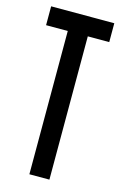

<svg xmlns="http://www.w3.org/2000/svg" viewBox="-109 -737 500 787"><g transform="rotate(15 141.5 -344.0)"><path d="M99 0V-608H7V-688H275V-608H184V0Z"/></g></svg>

Font: Saira UltraCondensed SemiBold
Style: Regular
Weight: 600
Width: 1
Designer: Hector Gatti with collaboration of the Omnibus-Type team
Foundry: Omnibus-Type
Version: Version 1.101